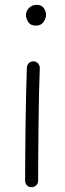

<svg xmlns="http://www.w3.org/2000/svg" viewBox="-20 -759 272 806"><path d="M88.9 -694.8C88.9 -687.5 91.8 -678.2 98.1 -667.5C104.5 -656.7 115.2 -651.4 131.3 -651.4C144.5 -651.4 155.3 -656.2 162.6 -666.5C169.9 -676.8 173.3 -687 173.3 -698.2C173.3 -705.6 170.4 -714.4 164.6 -724.1C158.2 -733.9 147.9 -738.8 133.8 -738.8C107.9 -738.8 88.9 -717.8 88.9 -694.8ZM121.1 -501.5H119.6C106 -501.5 93.3 -490.7 92.8 -475.6C87.9 -360.8 85.4 -101.6 85.4 0C85.4 15.1 97.2 26.9 112.3 26.9C127.4 26.9 140.1 15.1 140.1 0C140.1 -101.1 142.1 -360.4 147 -472.7V-474.1C147 -487.8 136.2 -501 121.1 -501.5Z"/></svg>

Font: Mikhak Light
Style: Regular
Weight: 300
Designer: Amin Abedi
Version: Version 3.2